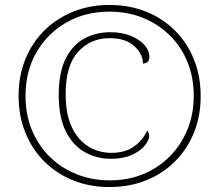

<svg xmlns="http://www.w3.org/2000/svg" viewBox="-20 -745 885 775"><path d="M422 10Q342 10 275 -17Q208 -44 158.5 -93.5Q109 -143 82 -210.5Q55 -278 55 -358Q55 -438 82 -505Q109 -572 158 -621Q207 -670 274.5 -697.5Q342 -725 422 -725Q502 -725 569.5 -698Q637 -671 686.5 -621.5Q736 -572 763 -504.5Q790 -437 790 -357Q790 -277 763 -210Q736 -143 686.5 -93.5Q637 -44 569.5 -17Q502 10 422 10ZM427 -104Q370 -104 322 -131Q274 -158 245.5 -215Q217 -272 217 -362Q217 -451 244.5 -507Q272 -563 319.5 -589Q367 -615 425 -615Q472 -615 507.5 -600.5Q543 -586 563 -563.5Q583 -541 583 -515Q583 -505 578 -497.5Q573 -490 557 -488Q557 -527 522 -559Q487 -591 422 -591Q346 -591 295.5 -536Q245 -481 245 -365Q245 -283 270.5 -230.5Q296 -178 338 -153Q380 -128 429 -128Q486 -128 522 -154.5Q558 -181 574 -218Q582 -209 582 -196Q582 -179 564 -157Q546 -135 511.5 -119.5Q477 -104 427 -104ZM424 -17Q497 -17 558.5 -42.5Q620 -68 665.5 -114Q711 -160 736.5 -222Q762 -284 762 -358Q762 -432 737 -494Q712 -556 666 -601.5Q620 -647 558 -672.5Q496 -698 422 -698Q324 -698 247.5 -654Q171 -610 127 -533.5Q83 -457 83 -358Q83 -282 109 -219.5Q135 -157 181.5 -111.5Q228 -66 290 -41.5Q352 -17 424 -17Z"/></svg>

Font: Noto Serif Kannada Thin
Style: Regular
Weight: 250
Version: Version 2.003